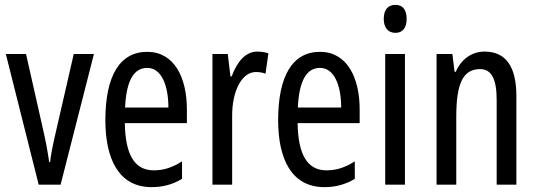

<svg xmlns="http://www.w3.org/2000/svg" viewBox="-20 -759 2205 789"><path d="M139 0H229L366 -537H283L205 -197C195 -153 188 -116 186 -93H182C176 -137 168 -178 159 -218L87 -537H4Z M585 -546C472 -546 413 -447 413 -265C413 -109 466 10 603 10C649 10 690 -1 728 -24V-96C688 -70 651 -59 612 -59C533 -59 495 -123 493 -253H748V-309C748 -442 695 -546 585 -546ZM585 -480C645 -480 672 -405 672 -317H494C499 -428 530 -480 585 -480Z M1037 -547C990 -547 955 -507 932 -445H927L916 -537H853V0H934V-280C933 -385 974 -463 1031 -463C1046 -463 1059 -461 1071 -456L1083 -540C1067 -545 1052 -547 1037 -547Z M1295 -546C1182 -546 1123 -447 1123 -265C1123 -109 1176 10 1313 10C1359 10 1400 -1 1438 -24V-96C1398 -70 1361 -59 1322 -59C1243 -59 1205 -123 1203 -253H1458V-309C1458 -442 1405 -546 1295 -546ZM1295 -480C1355 -480 1382 -405 1382 -317H1204C1209 -428 1240 -480 1295 -480Z M1605 -739C1574 -739 1557 -719 1557 -681C1557 -645 1575 -624 1605 -624C1635 -624 1651 -645 1651 -681C1651 -718 1636 -739 1605 -739ZM1644 -537H1563V0H1644Z M1971 -547C1920 -547 1876 -517 1853 -464H1848L1839 -537H1774V0H1855V-279C1855 -417 1883 -475 1953 -475C2001 -475 2021 -432 2021 -348V0H2102V-364C2102 -488 2057 -547 1971 -547Z"/></svg>

Font: Noto Sans UI Condensed
Style: Regular
Weight: 400
Width: 3
Designer: Monotype Design Team
Foundry: Monotype Imaging Inc.
Version: Version 1.901